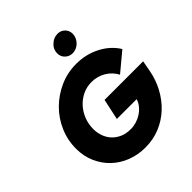

<svg xmlns="http://www.w3.org/2000/svg" viewBox="-251 -1103 1281 1281"><g transform="rotate(-45 390.0 -462.0)"><path d="M47 0ZM762 -328Q749 -257 715.5 -194.5Q682 -132 632.5 -85.5Q583 -39 519 -12.5Q455 14 381 14Q311 14 250 -9.5Q189 -33 144 -76Q99 -119 73 -178Q47 -237 47 -308Q47 -389 78.5 -461.5Q110 -534 165 -588.5Q220 -643 292.5 -675.5Q365 -708 448 -708Q538 -708 615 -669Q692 -630 736 -560Q703 -532 670 -505Q637 -478 604 -450Q578 -498 533 -524Q488 -550 434 -550Q389 -550 350.5 -531.5Q312 -513 283 -481.5Q254 -450 237.5 -408Q221 -366 221 -319Q221 -287 231.5 -255Q242 -223 264 -198Q286 -173 319.5 -157.5Q353 -142 398 -142Q425 -142 451.5 -150Q478 -158 501 -173Q524 -188 541.5 -209Q559 -230 567 -256H380Q388 -293 396 -330Q404 -367 412 -404H776Q772 -385 769 -366Q766 -347 762 -328ZM482 -774Q452 -774 430 -794.5Q408 -815 408 -846Q408 -878 427 -901L436 -910Q464 -938 502 -938Q533 -938 553.5 -917.5Q574 -897 574 -866Q574 -848 566.5 -831.5Q559 -815 546.5 -802Q534 -789 517 -781.5Q500 -774 482 -774Z"/></g></svg>

Font: Rosa Sans Black
Style: Italic
Weight: 900
Italic angle: -12°
Designer: Pentagram / MCKL
Foundry: Pentagram / MCKL
Version: Version 1.005;September 16, 2019;FontCreator 11.5.0.2425 64-